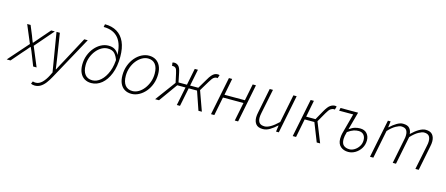

<svg xmlns="http://www.w3.org/2000/svg" viewBox="-103 -1418 5424 2333"><g transform="rotate(15 2609.0 -251.5)"><path d="M-47 0 177 -254 82 -480H125L175 -359Q183 -337 190 -318.5Q197 -300 206 -279H210Q227 -299 244.5 -318.5Q262 -338 279 -359L384 -480H430L227 -245L329 0H286L235 -130Q226 -153 216.5 -176.5Q207 -200 196 -221H192Q175 -200 156 -178Q137 -156 115 -132L1 0Z M363 219Q352 219 339 216.5Q326 214 315 207L329 176Q344 182 365 182Q408 182 445 146Q482 110 512 50L532 9L451 -480H493L540 -179Q546 -145 550.5 -108.5Q555 -72 560 -39H564Q582 -74 601 -109.5Q620 -145 639 -179L800 -480H844L549 59Q523 107 495.5 143Q468 179 435.5 199Q403 219 363 219Z M1017 12Q969 12 932.5 -10Q896 -32 876 -74.5Q856 -117 856 -177Q856 -240 877 -295.5Q898 -351 933.5 -393Q969 -435 1014 -458.5Q1059 -482 1106 -482Q1152 -482 1181.5 -465Q1211 -448 1228.5 -419.5Q1246 -391 1254 -358L1243 -321Q1224 -381 1194.5 -413.5Q1165 -446 1106 -446Q1067 -446 1030 -425Q993 -404 963 -367Q933 -330 915 -282.5Q897 -235 897 -183Q897 -106 929.5 -65Q962 -24 1022 -24Q1077 -24 1126.5 -67.5Q1176 -111 1207.5 -190.5Q1239 -270 1239 -379Q1239 -534 1175 -610Q1111 -686 989 -686L996 -722Q1085 -722 1148 -684.5Q1211 -647 1244.5 -572.5Q1278 -498 1278 -386Q1278 -264 1242.5 -174.5Q1207 -85 1148 -36.5Q1089 12 1017 12Z M1523 12Q1473 12 1436.5 -10.5Q1400 -33 1380.5 -75.5Q1361 -118 1361 -178Q1361 -246 1382.5 -303Q1404 -360 1440 -402.5Q1476 -445 1521.5 -468.5Q1567 -492 1614 -492Q1664 -492 1700.5 -469.5Q1737 -447 1757 -404.5Q1777 -362 1777 -302Q1777 -235 1755.5 -177.5Q1734 -120 1698 -78Q1662 -36 1616.5 -12Q1571 12 1523 12ZM1527 -24Q1566 -24 1603 -45.5Q1640 -67 1669.5 -105Q1699 -143 1717 -192Q1735 -241 1735 -297Q1735 -375 1702.5 -415.5Q1670 -456 1611 -456Q1573 -456 1535.5 -434.5Q1498 -413 1468 -375.5Q1438 -338 1420 -288.5Q1402 -239 1402 -184Q1402 -106 1434.5 -65Q1467 -24 1527 -24Z M1820 0 2009 -256 1984 -371Q1974 -419 1960.5 -432Q1947 -445 1928 -445Q1924 -445 1921.5 -445Q1919 -445 1915 -443L1908 -484Q1919 -489 1932 -489Q1961 -489 1983.5 -468.5Q2006 -448 2018 -388L2042 -270H2148L2190 -480H2230L2188 -270H2291L2361 -388Q2384 -429 2403 -450.5Q2422 -472 2439.5 -480.5Q2457 -489 2478 -489Q2485 -489 2491.5 -487.5Q2498 -486 2501 -484L2487 -443Q2482 -445 2479 -445Q2476 -445 2473 -445Q2456 -445 2438.5 -431.5Q2421 -418 2393 -371L2319 -248L2408 0H2365L2285 -233H2180L2133 0H2093L2140 -233H2036L1869 0Z M2523 0 2620 -480H2661L2620 -270H2877L2919 -480H2960L2864 0H2822L2869 -233H2611L2565 0Z M3177 12Q3116 12 3089.5 -20.5Q3063 -53 3063 -105Q3063 -123 3065 -136Q3067 -149 3071 -170L3133 -480H3174L3112 -176Q3108 -155 3106 -141.5Q3104 -128 3104 -114Q3104 -70 3124 -47.5Q3144 -25 3190 -25Q3221 -25 3263.5 -49.5Q3306 -74 3360 -126L3431 -480H3472L3376 0H3341L3352 -78H3348Q3307 -40 3264 -14Q3221 12 3177 12Z M3551 0 3648 -480H3689L3648 -270H3765L3831 -388Q3866 -450 3895 -469.5Q3924 -489 3951 -489Q3965 -489 3974 -484L3962 -443Q3958 -445 3955 -445Q3952 -445 3948 -445Q3930 -445 3909.5 -431Q3889 -417 3862 -369L3795 -252L3896 0H3853L3761 -233H3639L3593 0Z M4251 12Q4192 12 4154 -21Q4116 -54 4116 -119Q4116 -139 4118.5 -157Q4121 -175 4124 -187L4193 -444H4016L4024 -480H4245L4184 -256Q4224 -284 4256 -293Q4288 -302 4318 -302Q4376 -302 4406 -267.5Q4436 -233 4436 -183Q4436 -127 4409 -83Q4382 -39 4339.5 -13.5Q4297 12 4251 12ZM4257 -23Q4289 -23 4321 -43Q4353 -63 4374.5 -97Q4396 -131 4396 -174Q4396 -216 4373.5 -241.5Q4351 -267 4309 -267Q4280 -267 4249.5 -257.5Q4219 -248 4174 -217Q4165 -188 4161 -165Q4157 -142 4157 -126Q4157 -68 4185 -45.5Q4213 -23 4257 -23Z M4523 0 4620 -480H4654L4644 -404H4648Q4688 -442 4730 -467Q4772 -492 4807 -492Q4867 -492 4891.5 -462.5Q4916 -433 4918 -392Q4968 -441 5013 -466.5Q5058 -492 5093 -492Q5153 -492 5179.5 -459.5Q5206 -427 5206 -375Q5206 -357 5204 -344Q5202 -331 5198 -310L5136 0H5094L5156 -304Q5161 -327 5162.5 -339.5Q5164 -352 5164 -366Q5164 -411 5144.5 -433Q5125 -455 5081 -455Q5057 -455 5014.5 -431.5Q4972 -408 4921 -354L4850 0H4809L4870 -304Q4875 -327 4876.5 -339.5Q4878 -352 4878 -366Q4878 -411 4858.5 -433Q4839 -455 4795 -455Q4772 -455 4729 -431.5Q4686 -408 4636 -354L4565 0Z"/></g></svg>

Font: Source Sans 3 Light
Style: Italic
Weight: 300
Italic angle: -11°
Designer: Paul D. Hunt
Foundry: Adobe
Version: Version 3.046;hotconv 1.0.118;makeotfexe 2.5.65603